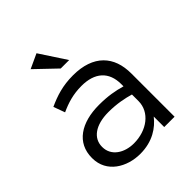

<svg xmlns="http://www.w3.org/2000/svg" viewBox="-209 -863 997 997"><g transform="rotate(-45 289.5 -364.5)"><path d="M240 11C331 11 390 -31 426 -77V0H502V-316C502 -382 484 -432 448 -468C411 -505 354 -525 281 -525C205 -525 150 -507 93 -481L116 -418C164 -440 212 -455 273 -455C370 -455 426 -407 426 -315V-299C380 -312 334 -321 268 -321C137 -321 47 -263 47 -152V-150C47 -44 143 11 240 11ZM255 -51C185 -51 125 -89 125 -154V-156C125 -218 180 -260 276 -260C339 -260 389 -249 427 -238V-190C427 -108 350 -51 255 -51ZM228 -740 148 -703 261 -595H323Z"/></g></svg>

Font: Mission
Style: Regular
Weight: 400
Version: Version 1.000;FEAKit 1.0